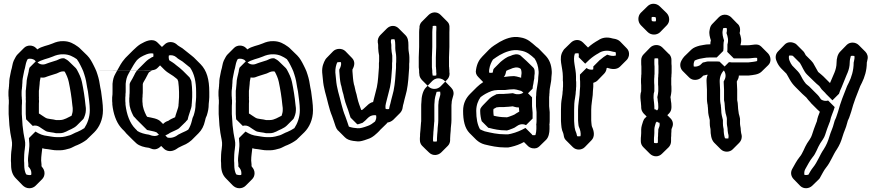

<svg xmlns="http://www.w3.org/2000/svg" viewBox="-20 -760 4654 1022"><path d="M135 -9C140 27 129 60 129 94C130 103 131 111 131 116C131 119 130 123 131 127C140 136 147 147 147 162C147 165 146 169 146 171C143 172 139 172 136 172C130 172 123 170 119 168C112 154 109 138 109 118C109 111 109 104 108 96C108 75 109 51 112 33L114 13V-1C113 -11 111 -21 109 -31L105 -53C103 -66 102 -79 100 -93C100 -105 98 -112 98 -124C98 -133 96 -144 96 -153V-185C96 -193 96 -202 97 -211V-227C96 -232 96 -237 96 -241C95 -246 95 -252 95 -258V-271C95 -278 96 -284 97 -291C97 -294 97 -298 98 -301C98 -305 98 -311 99 -318C99 -337 102 -349 105 -364L109 -384C115 -401 116 -422 123 -437C125 -440 127 -445 128 -446C141 -450 155 -446 163 -441L178 -426C199 -443 234 -447 261 -459C276 -466 297 -472 317 -471C348 -471 370 -458 389 -445C396 -435 403 -424 408 -413C413 -402 419 -392 423 -381L429 -363C436 -342 441 -317 444 -294L448 -274C452 -241 458 -207 458 -173C458 -136 445 -102 429 -78C417 -70 404 -63 392 -58C379 -54 364 -44 352 -40C339 -36 317 -30 300 -30H284C264 -30 251 -34 234 -36C207 -39 191 -46 170 -59L169 -60L134 -25C134 -24 135 -14 135 -9ZM205 29C213 32 223 33 234 34C251 36 264 40 284 40H300C317 40 339 34 352 30C364 26 379 16 392 12C409 5 428 -6 441 -16L446 -21L482 -56C508 -82 528 -123 528 -173C528 -207 522 -241 518 -274L514 -294C511 -317 506 -342 499 -363L493 -381C489 -392 483 -402 478 -413C469 -431 459 -450 444 -465L408 -500C404 -504 399 -509 394 -512C373 -527 350 -541 317 -541C297 -542 276 -536 261 -529C234 -517 201 -514 179 -497L171 -505C155 -521 125 -522 108 -505L73 -470C64 -461 60 -449 53 -437C46 -422 45 -401 39 -384L35 -364C32 -349 29 -337 29 -318C28 -311 28 -305 28 -301C27 -298 27 -294 27 -291C26 -284 25 -278 25 -271V-258C25 -252 25 -246 26 -241C26 -237 26 -232 27 -227V-211C26 -202 26 -193 26 -185V-153C26 -144 28 -133 28 -124C28 -112 30 -105 30 -93C32 -79 33 -66 35 -53L39 -31C41 -21 43 -11 44 -1V13L42 33C39 51 38 75 38 96C39 104 39 111 39 118C39 151 48 173 65 190L100 226C109 235 121 242 136 242C149 242 161 237 169 229L204 194C212 186 217 175 217 162C217 148 211 137 203 128C200 125 201 120 201 116C201 111 200 103 199 94C199 70 203 51 205 29ZM133 -381C129 -359 121 -340 121 -314C120 -306 120 -299 119 -294C119 -289 118 -283 117 -277V-248C118 -243 117 -238 117 -233C118 -226 118 -218 117 -208V-153C117 -144 119 -134 119 -125L154 -90C183 -98 197 -77 218 -66C227 -59 237 -58 250 -56L264 -54C269 -53 273 -52 278 -51H299C324 -51 341 -66 360 -73C371 -78 382 -85 389 -92L424 -127C430 -138 437 -157 437 -173V-185L435 -201C431 -244 424 -286 416 -324C411 -348 401 -367 391 -386C389 -390 386 -395 383 -398L347 -433C340 -440 331 -445 321 -450H315C302 -450 292 -443 282 -439C271 -435 257 -431 244 -427C229 -423 217 -413 197 -418C191 -420 185 -423 181 -426L172 -435L137 -400V-398C136 -397 135 -395 135 -393C134 -389 133 -385 133 -381ZM196 -348C217 -343 228 -353 244 -357C257 -361 271 -365 282 -369C292 -373 302 -380 315 -380H321C322 -379 323 -379 325 -378C333 -363 342 -344 346 -324C354 -286 361 -244 365 -201L367 -185V-173C367 -163 364 -154 361 -144C343 -136 323 -121 299 -121H278C273 -122 269 -123 264 -124L250 -126C237 -128 227 -129 218 -136C207 -142 197 -151 187 -156V-208C188 -218 188 -226 187 -233C187 -238 188 -243 187 -248V-277C188 -283 189 -289 189 -294C190 -299 190 -306 191 -314C191 -327 194 -337 196 -348Z M860 -39C865 -42 871 -45 876 -47C888 -56 898 -58 911 -65C915 -67 927 -72 933 -77L969 -112C970 -113 969 -113 970 -114L978 -122C978 -123 978 -123 979 -124L983 -140C988 -155 993 -171 998 -187L1000 -197C1000 -200 1000 -205 1001 -211C1001 -222 1003 -234 1003 -243V-270C1003 -287 1001 -308 999 -324C999 -331 992 -342 989 -348L954 -383C944 -393 930 -404 918 -413C906 -424 892 -432 881 -439C878 -447 877 -457 879 -465C892 -468 908 -465 919 -455C929 -445 938 -442 951 -433C963 -424 980 -410 992 -400C1014 -368 1024 -326 1024 -270V-243C1024 -232 1022 -218 1021 -207C1021 -182 1017 -166 1011 -146L1005 -132L1001 -116C997 -99 990 -82 982 -70C977 -67 974 -65 970 -63C955 -56 943 -51 930 -44C915 -32 892 -22 871 -28ZM826 -43C810 -33 794 -35 776 -42L774 -43C750 -46 726 -53 711 -63C710 -64 709 -66 708 -67L700 -75C671 -104 654 -151 648 -203C648 -209 648 -215 647 -221V-241C648 -247 648 -253 648 -260C649 -265 649 -271 649 -276V-314C651 -336 655 -351 664 -367L674 -385C685 -405 697 -425 709 -440C717 -447 723 -453 729 -456C747 -466 773 -480 796 -475C797 -469 797 -463 796 -458C794 -457 792 -456 790 -456H789L788 -455C775 -448 764 -440 754 -430L718 -394L717 -393C707 -383 700 -373 695 -361C689 -349 681 -334 674 -323C672 -319 670 -315 670 -311V-276C670 -268 670 -261 669 -254C669 -248 669 -242 668 -237V-224C668 -219 668 -215 669 -211C669 -189 679 -165 687 -149C689 -143 693 -138 698 -134L707 -124L728 -103L763 -68L773 -66C787 -62 798 -62 812 -56C813 -56 814 -55 814 -55ZM832 -412 856 -388C877 -368 897 -362 918 -343C920 -342 922 -340 924 -338C925 -335 929 -328 929 -324C931 -308 933 -287 933 -270V-243C933 -234 931 -222 931 -211C930 -205 930 -200 930 -197L928 -187C923 -169 916 -153 912 -136C899 -130 888 -126 876 -117C863 -113 856 -108 848 -100L835 -113C820 -129 789 -133 764 -138C762 -140 758 -145 757 -149C749 -165 739 -189 739 -211C738 -215 738 -219 738 -224V-237C739 -242 739 -248 739 -254C740 -261 740 -268 740 -276V-311C740 -315 742 -319 744 -323C751 -334 759 -349 765 -361C767 -366 770 -370 773 -375C777 -378 784 -382 789 -385C789 -385 157 -386 790 -386C802 -388 810 -390 818 -398L819 -399ZM577 -241V-221C578 -215 578 -209 578 -203C583 -156 598 -112 622 -83C627 -76 634 -70 640 -64C643 -60 649 -55 652 -50L687 -15C694 -8 700 -2 706 3C722 17 747 24 774 27L776 28L784 31C807 41 825 30 838 17L852 31C855 34 859 37 863 39C888 52 913 39 930 26C943 19 955 14 970 7C981 1 990 -5 1000 -14L1001 -15L1037 -51C1054 -68 1065 -89 1071 -116L1075 -132L1081 -146C1087 -166 1091 -182 1091 -207C1092 -218 1094 -232 1094 -243V-270C1094 -337 1081 -384 1048 -418L1047 -419L1012 -454C1008 -458 1004 -461 1000 -464C985 -475 966 -492 951 -503C938 -512 929 -515 919 -525C901 -540 873 -540 857 -524L842 -510L819 -533C792 -560 754 -540 729 -526C718 -520 700 -504 688 -492L653 -457C649 -453 645 -449 643 -446C627 -428 616 -407 604 -385L594 -367C585 -351 581 -336 579 -314V-276C579 -265 579 -251 577 -241Z M1253 -9C1258 27 1247 60 1247 94C1248 103 1249 111 1249 116C1249 119 1248 123 1249 127C1258 136 1265 147 1265 162C1265 165 1264 169 1264 171C1261 172 1257 172 1254 172C1248 172 1241 170 1237 168C1230 154 1227 138 1227 118C1227 111 1227 104 1226 96C1226 75 1227 51 1230 33L1232 13V-1C1231 -11 1229 -21 1227 -31L1223 -53C1221 -66 1220 -79 1218 -93C1218 -105 1216 -112 1216 -124C1216 -133 1214 -144 1214 -153V-185C1214 -193 1214 -202 1215 -211V-227C1214 -232 1214 -237 1214 -241C1213 -246 1213 -252 1213 -258V-271C1213 -278 1214 -284 1215 -291C1215 -294 1215 -298 1216 -301C1216 -305 1216 -311 1217 -318C1217 -337 1220 -349 1223 -364L1227 -384C1233 -401 1234 -422 1241 -437C1243 -440 1245 -445 1246 -446C1259 -450 1273 -446 1281 -441L1296 -426C1317 -443 1352 -447 1379 -459C1394 -466 1415 -472 1435 -471C1466 -471 1488 -458 1507 -445C1514 -435 1521 -424 1526 -413C1531 -402 1537 -392 1541 -381L1547 -363C1554 -342 1559 -317 1562 -294L1566 -274C1570 -241 1576 -207 1576 -173C1576 -136 1563 -102 1547 -78C1535 -70 1522 -63 1510 -58C1497 -54 1482 -44 1470 -40C1457 -36 1435 -30 1418 -30H1402C1382 -30 1369 -34 1352 -36C1325 -39 1309 -46 1288 -59L1287 -60L1252 -25C1252 -24 1253 -14 1253 -9ZM1323 29C1331 32 1341 33 1352 34C1369 36 1382 40 1402 40H1418C1435 40 1457 34 1470 30C1482 26 1497 16 1510 12C1527 5 1546 -6 1559 -16L1564 -21L1600 -56C1626 -82 1646 -123 1646 -173C1646 -207 1640 -241 1636 -274L1632 -294C1629 -317 1624 -342 1617 -363L1611 -381C1607 -392 1601 -402 1596 -413C1587 -431 1577 -450 1562 -465L1526 -500C1522 -504 1517 -509 1512 -512C1491 -527 1468 -541 1435 -541C1415 -542 1394 -536 1379 -529C1352 -517 1319 -514 1297 -497L1289 -505C1273 -521 1243 -522 1226 -505L1191 -470C1182 -461 1178 -449 1171 -437C1164 -422 1163 -401 1157 -384L1153 -364C1150 -349 1147 -337 1147 -318C1146 -311 1146 -305 1146 -301C1145 -298 1145 -294 1145 -291C1144 -284 1143 -278 1143 -271V-258C1143 -252 1143 -246 1144 -241C1144 -237 1144 -232 1145 -227V-211C1144 -202 1144 -193 1144 -185V-153C1144 -144 1146 -133 1146 -124C1146 -112 1148 -105 1148 -93C1150 -79 1151 -66 1153 -53L1157 -31C1159 -21 1161 -11 1162 -1V13L1160 33C1157 51 1156 75 1156 96C1157 104 1157 111 1157 118C1157 151 1166 173 1183 190L1218 226C1227 235 1239 242 1254 242C1267 242 1279 237 1287 229L1322 194C1330 186 1335 175 1335 162C1335 148 1329 137 1321 128C1318 125 1319 120 1319 116C1319 111 1318 103 1317 94C1317 70 1321 51 1323 29ZM1251 -381C1247 -359 1239 -340 1239 -314C1238 -306 1238 -299 1237 -294C1237 -289 1236 -283 1235 -277V-248C1236 -243 1235 -238 1235 -233C1236 -226 1236 -218 1235 -208V-153C1235 -144 1237 -134 1237 -125L1272 -90C1301 -98 1315 -77 1336 -66C1345 -59 1355 -58 1368 -56L1382 -54C1387 -53 1391 -52 1396 -51H1417C1442 -51 1459 -66 1478 -73C1489 -78 1500 -85 1507 -92L1542 -127C1548 -138 1555 -157 1555 -173V-185L1553 -201C1549 -244 1542 -286 1534 -324C1529 -348 1519 -367 1509 -386C1507 -390 1504 -395 1501 -398L1465 -433C1458 -440 1449 -445 1439 -450H1433C1420 -450 1410 -443 1400 -439C1389 -435 1375 -431 1362 -427C1347 -423 1335 -413 1315 -418C1309 -420 1303 -423 1299 -426L1290 -435L1255 -400V-398C1254 -397 1253 -395 1253 -393C1252 -389 1251 -385 1251 -381ZM1314 -348C1335 -343 1346 -353 1362 -357C1375 -361 1389 -365 1400 -369C1410 -373 1420 -380 1433 -380H1439C1440 -379 1441 -379 1443 -378C1451 -363 1460 -344 1464 -324C1472 -286 1479 -244 1483 -201L1485 -185V-173C1485 -163 1482 -154 1479 -144C1461 -136 1441 -121 1417 -121H1396C1391 -122 1387 -123 1382 -124L1368 -126C1355 -128 1345 -129 1336 -136C1325 -142 1315 -151 1305 -156V-208C1306 -218 1306 -226 1305 -233C1305 -238 1306 -243 1305 -248V-277C1306 -283 1307 -289 1307 -294C1308 -299 1308 -306 1309 -314C1309 -327 1312 -337 1314 -348Z M1982 -146C1985 -133 1981 -122 1976 -113C1965 -104 1951 -94 1938 -90C1932 -88 1926 -86 1921 -84L1907 -80C1890 -75 1877 -78 1860 -80C1852 -81 1843 -84 1837 -86C1831 -103 1825 -123 1818 -141C1801 -181 1793 -228 1780 -272L1776 -290C1771 -310 1769 -331 1767 -354L1765 -374C1764 -396 1769 -414 1775 -428C1781 -430 1789 -430 1795 -429C1798 -416 1793 -402 1786 -390V-381C1788 -357 1789 -333 1794 -311C1796 -305 1798 -299 1799 -292L1803 -274C1806 -265 1807 -259 1808 -257C1808 -253 1812 -242 1812 -239C1819 -206 1832 -182 1840 -152L1846 -134L1881 -99C1882 -99 1883 -99 1884 -98C1893 -101 1899 -102 1909 -106C1910 -106 1911 -107 1912 -108L1924 -118L1937 -131C1946 -140 1956 -146 1971 -147C1975 -147 1978 -147 1982 -146ZM2033 -180C2032 -186 2031 -192 2032 -198L2034 -209L2040 -233C2046 -254 2050 -274 2056 -296C2063 -330 2064 -366 2067 -401V-424C2068 -430 2068 -435 2068 -440V-464C2066 -474 2063 -493 2063 -504V-519C2063 -526 2062 -528 2061 -533C2060 -539 2061 -545 2062 -550C2068 -551 2074 -552 2080 -551C2083 -542 2084 -531 2084 -519V-504C2084 -486 2089 -473 2089 -455V-439C2089 -433 2089 -427 2088 -420V-399C2085 -356 2083 -317 2075 -277L2069 -253C2065 -237 2061 -224 2058 -209C2055 -201 2053 -190 2051 -180C2045 -178 2039 -179 2033 -180ZM2154 -504V-519C2154 -543 2151 -560 2138 -573L2102 -609C2084 -627 2058 -626 2040 -609L2039 -608L2004 -573C1994 -563 1989 -548 1991 -533C1992 -528 1993 -526 1993 -519V-504C1993 -493 1996 -474 1998 -464V-440C1998 -435 1998 -430 1997 -424V-401C1994 -366 1993 -330 1986 -296C1980 -274 1976 -254 1970 -233L1966 -217C1954 -215 1943 -207 1934 -198L1933 -197L1923 -188L1912 -178C1911 -177 1910 -176 1909 -176C1907 -175 1905 -175 1903 -174C1896 -194 1887 -215 1882 -239C1882 -242 1878 -253 1878 -257C1877 -259 1876 -265 1873 -274L1869 -292C1868 -299 1866 -305 1864 -311C1859 -333 1858 -357 1856 -381V-390C1868 -411 1871 -433 1854 -451L1853 -452L1818 -488C1800 -505 1769 -503 1753 -487L1718 -451C1716 -449 1715 -447 1713 -445C1702 -426 1693 -405 1695 -374L1697 -354C1699 -331 1701 -310 1706 -290L1710 -272C1723 -228 1731 -181 1748 -141C1755 -124 1760 -104 1766 -88C1769 -79 1773 -72 1779 -65H1780L1816 -29C1827 -18 1841 -13 1860 -10C1877 -8 1890 -5 1907 -10L1921 -14C1926 -16 1932 -18 1938 -20C1963 -27 1984 -48 2001 -65V-66L2037 -101C2039 -103 2041 -106 2043 -108C2053 -109 2064 -114 2073 -122L2074 -123L2109 -158C2115 -164 2120 -173 2122 -181L2124 -192C2125 -198 2126 -204 2128 -209C2131 -224 2135 -237 2139 -253L2145 -277C2153 -317 2155 -356 2158 -399V-420C2159 -427 2159 -433 2159 -439V-455C2159 -473 2154 -486 2154 -504Z M2288 -68C2288 -80 2291 -95 2291 -107C2292 -111 2292 -116 2292 -121V-194C2292 -201 2292 -208 2293 -215C2293 -235 2299 -255 2304 -271C2309 -272 2318 -273 2323 -272C2324 -264 2325 -257 2322 -249C2319 -236 2314 -226 2314 -210C2313 -204 2313 -199 2313 -194V-120C2313 -100 2309 -84 2309 -64C2308 -51 2306 -35 2306 -23V-14C2306 -12 2305 -9 2305 -7C2299 -6 2290 -6 2286 -7C2285 -11 2285 -13 2285 -16V-25C2287 -39 2286 -55 2288 -68ZM2218 -68C2217 -61 2217 -54 2216 -47C2216 -39 2216 -32 2215 -25V-16C2215 -4 2218 6 2226 15C2238 28 2252 40 2264 52C2283 71 2312 68 2329 51L2364 16C2371 9 2376 -2 2376 -14V-23C2376 -35 2378 -51 2379 -64C2379 -84 2383 -100 2383 -120V-194C2383 -199 2383 -204 2384 -210C2384 -226 2389 -236 2392 -249C2398 -267 2392 -283 2381 -294L2346 -330C2340 -336 2334 -339 2327 -341C2309 -346 2293 -341 2282 -330L2247 -294C2231 -278 2223 -245 2223 -215C2222 -208 2222 -201 2222 -194V-121C2222 -116 2222 -111 2221 -107C2221 -95 2218 -80 2218 -68ZM2279 -455V-402C2280 -395 2280 -389 2281 -384V-374L2282 -366C2282 -363 2283 -360 2283 -358C2288 -357 2296 -357 2302 -358C2302 -361 2303 -365 2303 -368L2302 -376C2302 -383 2302 -390 2301 -396C2301 -399 2301 -402 2300 -406V-455C2300 -471 2302 -494 2302 -510V-588C2302 -602 2304 -613 2302 -622C2297 -623 2290 -623 2284 -622C2284 -622 2283 -621 2283 -620V-613C2282 -607 2281 -599 2281 -589V-510C2281 -494 2279 -471 2279 -455ZM2209 -455C2209 -471 2211 -494 2211 -510V-589C2211 -599 2212 -607 2213 -613V-620C2215 -630 2219 -638 2225 -644L2261 -680C2278 -697 2306 -700 2325 -681L2360 -646C2377 -630 2372 -613 2372 -588V-510C2372 -494 2370 -471 2370 -455V-406C2371 -402 2371 -399 2371 -396C2372 -390 2372 -383 2372 -376L2373 -368C2373 -355 2368 -344 2360 -336L2325 -300C2309 -284 2280 -281 2261 -299L2226 -334C2218 -343 2212 -353 2212 -366L2211 -374V-384C2210 -389 2210 -395 2209 -402Z M2552 -323C2540 -315 2528 -306 2518 -296L2483 -261C2461 -239 2445 -211 2445 -170C2445 -118 2454 -78 2479 -52L2480 -51L2515 -16C2527 -5 2541 4 2560 9C2594 17 2627 25 2669 25C2680 26 2690 25 2700 22C2726 16 2747 8 2769 -4L2790 17C2796 23 2804 27 2813 29C2830 32 2842 28 2851 19L2887 -16C2900 -29 2905 -52 2905 -74V-92C2904 -94 2904 -97 2905 -101C2906 -108 2906 -116 2906 -124V-163C2906 -172 2903 -186 2903 -195V-238C2903 -243 2903 -247 2904 -252C2904 -257 2904 -262 2905 -267C2905 -296 2915 -320 2915 -348C2915 -357 2918 -367 2917 -380C2915 -417 2904 -443 2884 -464L2883 -465L2848 -501C2844 -505 2839 -508 2834 -512C2809 -533 2790 -555 2749 -561C2707 -570 2667 -552 2640 -537C2619 -524 2600 -513 2584 -497L2583 -496L2548 -460C2531 -443 2519 -422 2514 -390C2510 -374 2515 -361 2525 -351ZM2662 -351C2670 -359 2672 -370 2675 -383C2681 -386 2689 -390 2696 -392C2713 -400 2733 -406 2750 -395C2751 -394 2752 -392 2753 -391C2754 -387 2756 -382 2756 -376V-368C2755 -361 2754 -355 2754 -349V-346L2744 -349C2735 -352 2725 -354 2716 -355C2704 -355 2681 -353 2669 -351ZM2834 -252C2833 -247 2833 -243 2833 -238V-195C2833 -186 2836 -172 2836 -163V-124C2836 -116 2836 -108 2835 -101C2834 -97 2834 -94 2835 -92V-74C2835 -63 2833 -51 2830 -41C2825 -40 2819 -40 2813 -41C2813 -42 2812 -43 2812 -44L2777 -79C2754 -66 2729 -55 2700 -48C2690 -45 2680 -44 2669 -45C2627 -45 2594 -53 2560 -61C2551 -64 2541 -69 2535 -72C2521 -97 2515 -129 2515 -170C2515 -200 2525 -225 2538 -243C2543 -247 2547 -250 2552 -253C2565 -262 2595 -277 2611 -279L2631 -281H2669C2681 -283 2704 -285 2716 -285C2725 -284 2735 -282 2744 -279L2754 -276C2756 -275 2757 -274 2759 -273L2780 -253L2815 -288C2815 -296 2817 -306 2819 -314L2821 -328L2824 -343V-349C2824 -355 2825 -361 2826 -368V-376C2826 -388 2824 -395 2818 -401L2782 -436C2773 -445 2759 -456 2750 -465C2733 -476 2713 -470 2696 -462C2676 -457 2659 -442 2645 -431L2610 -396C2609 -395 2608 -394 2607 -392C2607 -391 2607 -391 2606 -390L2604 -380C2604 -378 2602 -374 2602 -373C2596 -372 2588 -372 2584 -373C2583 -379 2583 -384 2584 -390C2587 -412 2596 -431 2604 -443C2616 -452 2627 -459 2640 -467C2667 -482 2707 -500 2749 -491C2786 -486 2806 -466 2826 -448C2838 -429 2845 -408 2847 -380C2848 -367 2845 -357 2845 -348C2845 -316 2834 -287 2834 -252ZM2815 -160C2815 -170 2812 -186 2812 -195V-242L2777 -277L2765 -266C2752 -258 2735 -255 2716 -262C2713 -263 2711 -264 2710 -264H2709C2706 -264 2702 -263 2699 -263C2689 -262 2680 -261 2673 -261C2666 -260 2659 -260 2652 -260H2636C2632 -259 2628 -259 2624 -259C2609 -252 2596 -245 2585 -235L2550 -199C2544 -193 2541 -188 2537 -181C2536 -177 2536 -173 2536 -168C2536 -149 2540 -128 2544 -115L2579 -80C2581 -79 2583 -79 2584 -79C2611 -72 2638 -66 2671 -66C2678 -64 2686 -68 2690 -69C2700 -73 2720 -79 2727 -86C2742 -97 2759 -104 2780 -94L2815 -129ZM2744 -166C2743 -166 2727 -156 2727 -156C2720 -149 2700 -143 2690 -139C2686 -138 2678 -134 2671 -136C2648 -136 2629 -139 2608 -144C2607 -150 2606 -160 2606 -168C2606 -173 2606 -175 2607 -180C2610 -182 2618 -186 2624 -189C2628 -189 2632 -189 2636 -190H2652C2659 -190 2666 -190 2673 -191C2680 -191 2689 -192 2699 -193C2702 -193 2706 -194 2709 -194H2710C2711 -194 2713 -193 2716 -192C2725 -189 2733 -188 2742 -188C2742 -184 2743 -173 2744 -166Z M3138 -406C3139 -400 3138 -394 3137 -390C3126 -388 3113 -389 3102 -398L3067 -363V-337C3068 -332 3068 -326 3068 -319V-299C3067 -282 3065 -270 3065 -254C3063 -231 3057 -203 3057 -176V-119C3058 -109 3058 -101 3059 -96C3059 -93 3060 -90 3061 -86C3069 -69 3073 -50 3070 -35C3063 -34 3057 -34 3052 -35C3051 -38 3051 -40 3050 -43C3050 -45 3049 -48 3048 -51C3038 -73 3038 -87 3036 -116V-176C3036 -199 3037 -218 3041 -239L3044 -260C3044 -267 3045 -275 3046 -282C3046 -287 3046 -293 3047 -300V-319C3047 -323 3047 -327 3046 -331V-353C3046 -398 3027 -440 3040 -475C3047 -477 3055 -477 3060 -476C3061 -469 3062 -463 3060 -456L3095 -421L3118 -443C3134 -457 3150 -468 3165 -476C3185 -490 3210 -494 3238 -486C3242 -485 3245 -484 3248 -484C3251 -484 3256 -482 3257 -482C3258 -476 3259 -472 3258 -466C3258 -465 3257 -464 3257 -464C3240 -460 3227 -464 3212 -469C3199 -461 3187 -453 3175 -442C3174 -442 3174 -442 3173 -441ZM3209 -397C3209 -397 3211 -398 3212 -399C3236 -391 3262 -388 3280 -405L3281 -406L3316 -441C3322 -447 3326 -456 3328 -466C3330 -482 3325 -494 3316 -503L3281 -539C3273 -547 3261 -552 3248 -554C3245 -554 3242 -555 3238 -556C3210 -564 3185 -560 3165 -546C3147 -536 3127 -523 3110 -507L3083 -534C3080 -537 3077 -539 3074 -541C3055 -552 3034 -547 3020 -534L3019 -533L2983 -498C2980 -495 2979 -492 2977 -489C2951 -450 2976 -404 2976 -353V-331C2977 -327 2977 -323 2977 -319V-300C2976 -293 2976 -287 2976 -282C2975 -275 2974 -267 2974 -260L2971 -239C2967 -218 2966 -199 2966 -176V-116C2968 -87 2968 -73 2978 -51C2979 -48 2980 -45 2980 -43C2982 -30 2984 -22 2992 -14L2993 -13L3029 23C3047 41 3076 40 3093 23L3128 -13C3147 -32 3143 -61 3131 -86C3130 -90 3129 -93 3129 -96C3128 -101 3128 -109 3127 -119V-176C3127 -203 3133 -231 3135 -254C3135 -270 3137 -282 3138 -299V-319C3145 -321 3154 -325 3160 -331L3195 -367C3203 -375 3208 -385 3209 -397Z M3477 -113 3483 -108C3485 -108 3488 -107 3490 -107C3492 -99 3492 -91 3488 -82C3487 -79 3484 -73 3484 -70C3484 -65 3484 -57 3483 -48C3483 -39 3483 -32 3482 -28V-8C3482 -5 3481 0 3481 1C3477 2 3475 2 3472 2C3469 2 3464 1 3462 1C3461 -3 3461 -5 3461 -8V-17C3461 -23 3461 -29 3462 -35C3462 -38 3462 -44 3463 -52V-71C3463 -82 3468 -97 3471 -107ZM3477 -172 3471 -177C3469 -177 3465 -178 3464 -178C3463 -181 3463 -185 3463 -188V-194C3463 -201 3461 -211 3461 -218C3460 -221 3460 -224 3460 -227C3459 -234 3458 -242 3459 -251C3459 -258 3460 -266 3463 -274V-306C3462 -315 3462 -323 3462 -330C3462 -337 3462 -344 3463 -351C3463 -356 3463 -361 3464 -366V-406C3463 -413 3463 -421 3463 -428V-439C3463 -442 3464 -446 3464 -449C3470 -450 3478 -450 3483 -449C3483 -447 3484 -444 3484 -441V-430C3484 -423 3484 -416 3485 -409V-384C3485 -375 3485 -368 3484 -361C3484 -355 3484 -350 3483 -345V-310C3484 -302 3484 -296 3484 -291V-275C3483 -265 3482 -256 3480 -248C3480 -247 3480 -246 3479 -244V-241C3480 -236 3481 -230 3481 -225C3483 -217 3484 -203 3484 -194V-188C3484 -178 3481 -176 3477 -172ZM3390 -227C3390 -224 3390 -221 3391 -218C3391 -211 3393 -201 3393 -194V-188C3393 -176 3398 -165 3406 -156L3407 -155L3422 -140L3413 -131C3408 -127 3406 -121 3403 -114C3399 -101 3393 -85 3393 -71V-52C3392 -44 3392 -38 3392 -35C3391 -29 3391 -23 3391 -17V-8C3391 4 3396 15 3404 23L3439 58C3448 67 3460 72 3472 72C3484 72 3495 67 3503 59L3539 24C3547 16 3552 4 3552 -8V-28C3553 -32 3553 -39 3553 -48C3554 -57 3554 -65 3554 -70C3554 -73 3557 -79 3558 -82C3566 -100 3561 -118 3549 -130L3532 -147L3541 -156C3549 -164 3554 -175 3554 -188V-194C3554 -203 3553 -217 3551 -225C3551 -230 3550 -236 3549 -241V-244C3550 -246 3550 -247 3550 -248C3552 -256 3553 -265 3554 -275V-291C3554 -296 3554 -302 3553 -310V-345C3554 -350 3554 -355 3554 -361C3555 -368 3555 -375 3555 -384V-409C3554 -416 3554 -423 3554 -430V-441C3554 -453 3550 -463 3542 -472C3541 -473 3541 -472 3540 -473L3505 -508C3486 -526 3457 -523 3441 -507L3406 -471C3398 -463 3393 -452 3393 -439V-428C3393 -421 3393 -413 3394 -406V-366C3393 -361 3393 -356 3393 -351C3392 -344 3392 -337 3392 -330C3392 -323 3392 -315 3393 -306V-274C3388 -260 3388 -242 3390 -227ZM3448 -659C3448 -662 3449 -667 3449 -669C3453 -670 3455 -670 3458 -670C3462 -670 3467 -669 3470 -668C3471 -664 3472 -660 3472 -656C3472 -653 3471 -649 3471 -647C3468 -646 3464 -646 3461 -646C3457 -646 3453 -647 3450 -648C3449 -653 3448 -655 3448 -659ZM3378 -659C3378 -646 3383 -634 3392 -625L3427 -590C3436 -581 3448 -576 3461 -576C3473 -576 3484 -580 3493 -588L3494 -589L3529 -625C3537 -633 3542 -644 3542 -656C3542 -669 3538 -680 3529 -690L3528 -691L3492 -726C3483 -735 3471 -740 3458 -740C3446 -740 3435 -735 3427 -727L3391 -692C3383 -684 3378 -672 3378 -659Z M3837 -406 3810 -432C3801 -433 3793 -433 3784 -433H3756C3750 -433 3745 -433 3742 -432L3726 -428C3724 -428 3722 -428 3721 -427L3706 -413C3695 -407 3685 -404 3673 -406C3671 -416 3672 -428 3678 -438C3686 -442 3694 -444 3704 -447L3726 -451C3735 -453 3745 -454 3756 -454H3795L3830 -489V-493C3831 -497 3831 -501 3831 -505V-521C3831 -530 3832 -538 3834 -545C3829 -561 3823 -580 3827 -599L3829 -609L3830 -610C3835 -611 3841 -612 3847 -611C3848 -611 3848 -610 3848 -610C3849 -604 3850 -600 3849 -594L3847 -584C3854 -564 3859 -547 3852 -523V-505C3852 -498 3852 -491 3851 -484L3886 -449H3959C3978 -449 3995 -454 4010 -452C4011 -447 4011 -439 4010 -435C3996 -431 3981 -430 3965 -428H3873C3869 -429 3865 -429 3860 -429ZM3833 -385C3843 -371 3846 -352 3836 -334L3832 -326C3832 -309 3834 -299 3834 -283V-227C3836 -217 3838 -207 3838 -195C3838 -192 3839 -183 3839 -180C3840 -175 3840 -170 3841 -166C3841 -160 3843 -155 3845 -148C3848 -139 3850 -129 3849 -118V-103C3849 -93 3853 -80 3853 -72C3853 -69 3853 -65 3854 -60C3854 -54 3856 -49 3857 -44C3859 -37 3858 -28 3857 -23C3851 -22 3845 -23 3839 -24C3834 -39 3832 -55 3832 -72C3832 -73 3832 -75 3831 -77C3829 -86 3828 -95 3828 -103V-121C3824 -139 3819 -152 3819 -174C3818 -181 3818 -186 3818 -189C3817 -193 3817 -197 3817 -200L3815 -210C3814 -217 3813 -225 3813 -232V-283C3813 -298 3811 -306 3811 -324C3810 -349 3819 -371 3833 -385ZM3911 -166C3910 -170 3910 -175 3909 -180C3909 -183 3908 -192 3908 -195C3908 -207 3906 -217 3904 -227V-283C3904 -299 3902 -309 3902 -326C3907 -335 3913 -346 3913 -358H3965C3992 -361 4017 -363 4033 -378L4069 -413C4087 -430 4084 -459 4068 -476L4067 -477L4032 -512C4012 -532 3988 -519 3959 -519H3922V-523C3929 -547 3924 -564 3917 -584L3919 -594C3921 -609 3917 -623 3907 -633H3906L3871 -669C3864 -675 3856 -679 3847 -681C3832 -684 3817 -679 3807 -669L3772 -633C3765 -626 3761 -618 3759 -609L3757 -599C3753 -580 3759 -561 3764 -545C3762 -539 3761 -532 3761 -524H3756C3745 -524 3735 -523 3726 -521L3704 -517C3686 -512 3672 -507 3660 -496L3659 -495L3623 -460C3617 -454 3612 -446 3607 -437C3596 -417 3601 -395 3614 -382L3649 -347C3667 -329 3697 -332 3714 -348L3715 -349L3724 -358H3726L3742 -362C3744 -363 3744 -362 3747 -362C3742 -352 3740 -338 3741 -324C3741 -306 3743 -298 3743 -283V-232C3743 -225 3744 -217 3745 -210L3747 -200C3747 -197 3747 -193 3748 -189C3748 -186 3748 -181 3749 -174C3749 -152 3754 -139 3758 -121V-103C3758 -95 3759 -86 3761 -77C3762 -75 3762 -73 3762 -72C3762 -44 3766 -17 3781 -1L3782 0L3817 35C3835 52 3864 51 3880 35L3915 0C3926 -11 3931 -27 3927 -44C3926 -49 3924 -54 3924 -60C3923 -65 3923 -69 3923 -72C3923 -80 3919 -93 3919 -103V-118C3921 -136 3911 -151 3911 -166Z M4509 -462C4516 -464 4523 -463 4528 -462C4529 -455 4529 -448 4527 -441L4525 -431C4524 -429 4524 -427 4524 -426C4524 -385 4512 -348 4498 -320L4489 -302C4471 -257 4454 -215 4441 -166L4435 -148C4432 -138 4428 -127 4423 -118L4419 -104C4413 -78 4402 -59 4395 -34C4387 -7 4379 12 4365 34C4344 64 4331 103 4308 131C4298 143 4290 158 4283 170C4276 172 4268 172 4262 171C4260 160 4261 151 4266 141C4279 118 4290 96 4306 76C4323 57 4332 25 4346 3C4353 -8 4368 -27 4372 -42C4378 -61 4387 -87 4394 -104L4398 -114C4403 -142 4416 -164 4423 -190L4388 -225C4372 -220 4359 -225 4350 -231C4346 -237 4342 -242 4339 -247C4337 -250 4335 -252 4332 -255L4287 -300C4281 -304 4274 -311 4270 -314C4264 -322 4258 -329 4253 -338C4245 -352 4238 -369 4227 -380L4197 -411C4191 -419 4187 -426 4183 -436C4179 -445 4178 -456 4180 -464C4187 -465 4194 -465 4200 -463C4200 -462 4202 -462 4202 -461L4238 -425C4250 -406 4259 -380 4275 -364L4311 -329C4320 -320 4332 -309 4341 -302C4346 -295 4348 -292 4354 -284L4373 -265C4374 -264 4375 -262 4376 -261L4411 -226L4446 -261C4448 -267 4450 -273 4452 -278L4460 -296C4468 -317 4478 -341 4486 -360L4492 -374C4498 -389 4503 -407 4503 -427C4503 -439 4506 -453 4509 -462ZM4487 -521 4452 -485C4439 -472 4433 -449 4433 -427C4433 -407 4428 -389 4422 -374L4416 -360C4411 -347 4405 -334 4398 -318L4362 -354C4354 -362 4344 -369 4335 -377C4326 -391 4317 -411 4308 -425C4305 -429 4302 -433 4298 -437L4269 -466C4264 -474 4262 -481 4256 -487L4255 -488L4220 -523C4217 -526 4213 -529 4207 -531C4187 -539 4169 -535 4157 -523L4122 -487C4109 -474 4105 -455 4113 -436C4119 -420 4128 -406 4139 -395L4166 -368C4172 -359 4177 -348 4183 -338C4192 -322 4201 -310 4214 -297L4215 -296L4251 -260C4258 -253 4264 -248 4272 -241C4277 -234 4287 -222 4295 -214L4296 -212L4331 -177C4336 -172 4339 -169 4344 -165C4338 -150 4331 -133 4328 -114L4324 -104C4317 -87 4308 -61 4302 -42C4298 -27 4283 -8 4276 3C4262 25 4253 57 4236 76C4220 96 4209 118 4196 141C4186 161 4192 180 4204 193L4205 194L4240 230C4258 247 4286 245 4303 229L4304 228L4340 193C4343 190 4345 186 4347 182C4358 163 4365 147 4378 131C4401 103 4414 64 4435 34C4449 12 4457 -7 4465 -34C4472 -59 4483 -78 4489 -104L4493 -118C4498 -127 4502 -138 4505 -148L4511 -166C4524 -215 4541 -257 4559 -302L4568 -320C4582 -348 4594 -385 4594 -426C4594 -427 4594 -429 4595 -431L4597 -441C4602 -458 4597 -473 4587 -484L4586 -485L4551 -520C4534 -537 4504 -538 4487 -521Z"/></svg>

Font: Dictator
Style: Chalk
Weight: 500
Version: Version MIL.1277